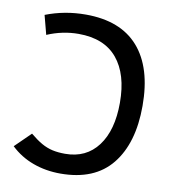

<svg xmlns="http://www.w3.org/2000/svg" viewBox="-81 -772 747 850"><g transform="rotate(10 293.0 -346.5)"><path d="M247.1 9.8Q181.2 9.8 123.8 -11.2Q66.4 -32.2 22.9 -73.7L93.3 -142.6Q122.1 -118.7 146.2 -105Q170.4 -91.3 195.6 -85.7Q220.7 -80.1 252.4 -80.1Q347.2 -80.1 399.9 -150.4Q452.6 -220.7 452.6 -344.2Q452.6 -472.7 394 -543Q335.4 -613.3 220.2 -613.3Q147.9 -613.3 79.1 -584L56.6 -669.9Q141.6 -703.1 236.8 -703.1Q393.1 -703.1 473.4 -611.8Q553.7 -520.5 553.7 -348.1Q553.7 -180.7 477.1 -85.4Q400.4 9.8 247.1 9.8Z"/></g></svg>

Font: Cascadia Mono
Style: Regular
Weight: 400
Monospace: yes
Designer: Aaron Bell
Foundry: Saja Typeworks
Version: Version 2102.003